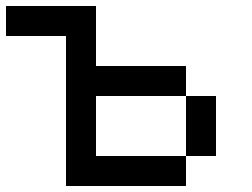

<svg xmlns="http://www.w3.org/2000/svg" viewBox="-20 -620 840 640"><path d="M0 -500V-600H300V-400H600V-300H300V-100H600V0H200V-500ZM600 -100V-300H700V-100Z"/></svg>

Font: Galmuri9 Regular
Style: Regular
Weight: 400
Designer: Lee Minseo (quiple)
Version: Version 2.399;hotconv 1.1.1;makeotfexe 2.6.0 DEVELOPMENT